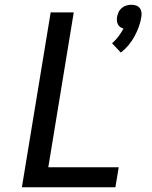

<svg xmlns="http://www.w3.org/2000/svg" viewBox="-20 -787 640 807"><path d="M488 -566 451 -605Q466 -618 478 -634Q490 -650 499 -667Q491 -669 485 -673.5Q479 -678 475.5 -685Q472 -692 471.5 -700Q471 -708 472 -716Q474 -726 478.5 -736Q483 -746 492 -753.5Q501 -761 511.5 -764Q522 -767 532 -767Q542 -767 551.5 -764Q561 -761 567 -753.5Q573 -746 574.5 -736Q576 -726 574 -716Q571 -695 563.5 -674.5Q556 -654 545.5 -634.5Q535 -615 520.5 -597.5Q506 -580 488 -566ZM72 0 193 -735H290L183 -84H479L465 0Z"/></svg>

Font: Iosevka Aile Medium Oblique
Style: Regular
Weight: 500
Italic angle: -9°
Designer: Belleve Invis
Foundry: Belleve Invis
Version: Version 31.1.0; ttfautohint (v1.8.4)